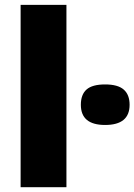

<svg xmlns="http://www.w3.org/2000/svg" viewBox="-20 -780 560 800"><path d="M256.8 0H65.9V-759.8H256.8ZM316.9 -343.3Q316.9 -386.2 340.8 -407.2Q364.7 -428.2 418 -428.2Q471.2 -428.2 495.6 -406.7Q520 -385.3 520 -343.3Q520 -259.3 418 -259.3Q316.9 -259.3 316.9 -343.3Z"/></svg>

Font: OpenSansExtrabold
Style: Regular
Weight: 800
Foundry: Ascender Corporation
Version: Version 1.10